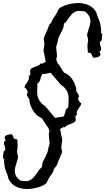

<svg xmlns="http://www.w3.org/2000/svg" viewBox="-55 -1099 697 1272"><path d="M620.1 -833Q605.5 -823.2 606.4 -813.5Q607.4 -803.7 610.8 -793.5Q614.3 -783.2 615.2 -773.9Q616.2 -764.6 603.5 -756.8Q623 -730.5 589.8 -719.7Q569.3 -713.9 563.5 -717.8Q557.6 -721.7 555.7 -729Q553.7 -736.3 549.3 -743.2Q544.9 -750 527.3 -750Q525.4 -774.4 524.4 -790.5Q523.4 -806.6 529.3 -832Q526.4 -839.8 526.4 -847.7Q526.4 -855.5 521.5 -862.3Q524.4 -884.8 532.2 -905.8Q540 -926.8 543 -946.3Q545.9 -965.8 539.1 -984.9Q532.2 -1003.9 506.8 -1023.4Q496.1 -1024.4 485.4 -1025.4Q474.6 -1026.4 463.9 -1027.3Q461.9 -1027.3 455.6 -1025.4Q449.2 -1023.4 447.3 -1022.5Q431.6 -1016.6 421.9 -1006.3Q412.1 -996.1 404.3 -985.4Q396.5 -974.6 388.7 -962.9Q380.9 -951.2 368.2 -942.4Q368.2 -917 356.4 -896.5Q344.7 -876 335 -853.5Q330.1 -842.8 328.6 -832Q327.1 -821.3 324.2 -810.5Q322.3 -805.7 320.8 -802.2Q319.3 -798.8 318.4 -793.9Q316.4 -785.2 317.9 -773.9Q319.3 -762.7 320.8 -751Q322.3 -739.3 321.8 -727.1Q321.3 -714.8 317.4 -704.1L328.1 -676.8L333 -673.8L369.1 -618.2Q403.3 -604.5 422.9 -575.2Q442.4 -545.9 450.2 -511.7Q448.2 -502 450.7 -496.1Q453.1 -490.2 456.5 -485.4Q460 -480.5 463.4 -474.6Q466.8 -468.8 468.8 -460Q458 -449.2 465.3 -435.1Q472.7 -420.9 483.4 -415Q482.4 -404.3 476.1 -395.5Q469.7 -386.7 463.9 -377.9Q458 -369.1 454.6 -359.9Q451.2 -350.6 456.1 -337.9Q448.2 -336.9 446.3 -332.5Q444.3 -328.1 444.8 -322.3Q445.3 -316.4 446.3 -309.6Q447.3 -302.7 445.3 -298.8Q440.4 -290 431.2 -285.6Q421.9 -281.2 411.1 -277.3Q400.4 -273.4 390.1 -268.6Q379.9 -263.7 375 -254.9Q367.2 -259.8 358.4 -253.4Q349.6 -247.1 342.8 -244.1Q345.7 -233.4 347.7 -221.7Q349.6 -210 351.6 -198.2Q353.5 -193.4 355 -188.5Q356.4 -183.6 356.4 -178.7Q357.4 -166 356 -157.2Q354.5 -148.4 353 -139.6Q351.6 -130.9 351.6 -121.1Q351.6 -111.3 356.4 -96.7Q357.4 -94.7 354 -84.5Q350.6 -74.2 345.2 -62.5Q339.8 -50.8 335 -40Q330.1 -29.3 329.1 -26.4Q329.1 -25.4 326.2 -16.6Q323.2 -7.8 322.3 -5.9Q319.3 0 314.9 4.9Q310.5 9.8 306.6 14.6Q300.8 23.4 298.8 31.7Q296.9 40 291 48.8Q283.2 59.6 275.9 70.3Q268.6 81.1 262.7 92.8Q259.8 98.6 257.3 105Q254.9 111.3 250 116.2Q245.1 122.1 231.9 128.4Q218.8 134.8 210.9 137.7Q186.5 146.5 157.7 150.9Q128.9 155.3 101.1 151.9Q73.2 148.4 48.8 135.7Q24.4 123 8.8 99.6Q0 85.9 -2.4 71.8Q-4.9 57.6 -12.7 43.9Q-15.6 38.1 -19 25.9Q-22.5 13.7 -24.9 0.5Q-27.3 -12.7 -27.8 -24.9Q-28.3 -37.1 -26.4 -43.9Q-33.2 -44.9 -34.2 -51.3Q-35.2 -57.6 -34.7 -65.9Q-34.2 -74.2 -32.7 -81.5Q-31.2 -88.9 -33.2 -92.8Q-19.5 -102.5 -20 -112.3Q-20.5 -122.1 -24.4 -132.3Q-28.3 -142.6 -29.3 -151.9Q-30.3 -161.1 -16.6 -168.9Q-36.1 -195.3 -3.9 -206.1Q17.6 -211.9 23.4 -208Q29.3 -204.1 31.2 -196.8Q33.2 -189.5 37.6 -182.6Q42 -175.8 59.6 -175.8Q61.5 -151.4 62 -135.3Q62.5 -119.1 57.6 -94.7Q60.5 -86.9 60.5 -78.6Q60.5 -70.3 65.4 -63.5Q62.5 -41 54.7 -20Q46.9 1 43.9 20.5Q41 40 47.9 59.6Q54.7 79.1 80.1 97.7Q90.8 98.6 101.6 99.6Q112.3 100.6 123 101.6Q125 101.6 130.9 99.6Q136.7 97.7 138.7 96.7Q155.3 89.8 165.5 78.6Q175.8 67.4 184.6 55.2Q193.4 43 201.7 30.3Q210 17.6 223.6 7.8Q222.7 -17.6 234.4 -38.1Q246.1 -58.6 255.9 -81.1Q260.7 -91.8 262.7 -102.1Q264.6 -112.3 266.6 -124Q268.6 -127.9 270 -131.8Q271.5 -135.7 272.5 -140.6Q274.4 -149.4 272.9 -160.6Q271.5 -171.9 270 -183.6Q268.6 -195.3 268.6 -207.5Q268.6 -219.7 273.4 -230.5L262.7 -257.8L257.8 -260.7L222.7 -315.4Q188.5 -330.1 168.9 -359.4Q149.4 -388.7 140.6 -422.9Q141.6 -432.6 139.6 -438.5Q137.7 -444.3 134.3 -449.2Q130.9 -454.1 127 -460Q123 -465.8 122.1 -474.6Q132.8 -485.4 125.5 -499.5Q118.2 -513.7 107.4 -519.5Q108.4 -530.3 114.7 -539.1Q121.1 -547.9 127 -556.6Q132.8 -565.4 135.7 -574.7Q138.7 -584 134.8 -596.7Q142.6 -597.7 144.5 -602.1Q146.5 -606.4 146 -612.3Q145.5 -618.2 144.5 -624.5Q143.6 -630.9 145.5 -635.7Q149.4 -644.5 159.2 -648.9Q168.9 -653.3 179.7 -657.2Q190.4 -661.1 200.7 -666Q210.9 -670.9 215.8 -679.7Q223.6 -674.8 232.4 -681.2Q241.2 -687.5 248 -690.4Q246.1 -701.2 243.7 -712.9Q241.2 -724.6 239.3 -736.3Q238.3 -741.2 236.3 -746.1Q234.4 -751 234.4 -755.9Q233.4 -768.6 234.9 -777.3Q236.3 -786.1 237.8 -794.9Q239.3 -803.7 238.8 -813.5Q238.3 -823.2 234.4 -837.9Q233.4 -839.8 236.8 -850.1Q240.2 -860.4 245.6 -872.1Q251 -883.8 255.4 -894.5Q259.8 -905.3 261.7 -908.2Q261.7 -909.2 264.6 -917.5Q267.6 -925.8 268.6 -927.7Q271.5 -934.6 275.9 -939.5Q280.3 -944.3 284.2 -949.2Q287.1 -954.1 288.1 -957Q289.1 -960 290 -961.9Q291 -963.9 292 -966.8Q293 -969.7 295.9 -974.6Q303.7 -985.4 311 -996.1Q318.4 -1006.8 324.2 -1018.6Q327.1 -1024.4 329.6 -1030.8Q332 -1037.1 336.9 -1042Q341.8 -1047.9 355 -1054.2Q368.2 -1060.5 376 -1063.5Q400.4 -1072.3 429.2 -1076.7Q458 -1081.1 485.8 -1077.6Q513.7 -1074.2 538.1 -1061.5Q562.5 -1048.8 578.1 -1025.4Q585.9 -1012.7 588.9 -998Q591.8 -983.4 599.6 -970.7Q602.5 -964.8 606 -952.6Q609.4 -940.4 611.8 -926.8Q614.3 -913.1 614.7 -900.9Q615.2 -888.7 613.3 -881.8Q620.1 -880.9 621.1 -874.5Q622.1 -868.2 621.6 -860.4Q621.1 -852.5 619.6 -844.7Q618.2 -836.9 620.1 -833ZM398.4 -388.7Q397.5 -408.2 398.9 -424.3Q400.4 -440.4 399.4 -456.1Q398.4 -471.7 392.6 -486.8Q386.7 -502 372.1 -518.6Q367.2 -523.4 360.8 -528.8Q354.5 -534.2 347.7 -538.1L280.3 -617.2Q266.6 -613.3 252 -611.3Q237.3 -609.4 223.6 -607.4Q215.8 -591.8 212.4 -573.7Q209 -555.7 192.4 -545.9Q193.4 -526.4 191.9 -510.3Q190.4 -494.1 191.4 -478.5Q192.4 -462.9 198.2 -447.8Q204.1 -432.6 218.8 -416Q223.6 -411.1 230 -405.8Q236.3 -400.4 243.2 -396.5L310.5 -317.4Q324.2 -321.3 338.9 -323.2Q353.5 -325.2 367.2 -327.1Q375 -342.8 378.4 -360.8Q381.8 -378.9 398.4 -388.7Z"/></svg>

Font: Homemade Apple
Style: Regular
Weight: 400
Designer: Font Diner, Inc
Foundry: Font Diner, Inc
Version: Version 1.000